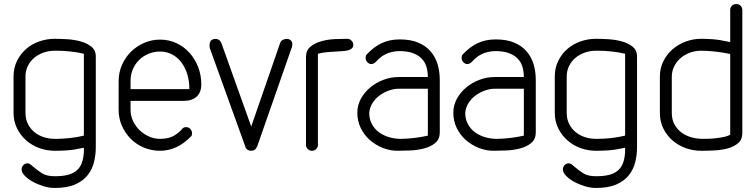

<svg xmlns="http://www.w3.org/2000/svg" viewBox="-20 -746 3740 950"><path d="M395 -480Q362 -488 326.5 -491.5Q291 -495 263 -495H251Q222 -495 196 -486Q170 -477 150 -460.5Q130 -444 118 -420Q106 -396 106 -367V-188Q106 -157 118 -133Q130 -109 150 -92.5Q170 -76 196 -67.5Q222 -59 251 -59H261Q290 -59 326.5 -63Q363 -67 395 -75ZM454 -19Q454 20 445 56.5Q436 93 413 121.5Q390 150 351 167Q312 184 251 184Q223 184 194 175Q165 166 141 152.5Q117 139 102 123Q87 107 87 92Q87 80 95.5 71Q104 62 117 62Q123 62 130 67Q137 72 146 80Q163 95 186.5 110.5Q210 126 251 126Q290 126 316.5 119Q343 112 360 97Q377 82 385 59.5Q393 37 395 7V-15Q344 -4 311.5 -2Q279 0 258 0H251Q211 0 174 -13.5Q137 -27 109 -52Q81 -77 64 -111.5Q47 -146 47 -188V-367Q47 -410 64 -444.5Q81 -479 109 -503.5Q137 -528 174 -541Q211 -554 251 -554Q276 -554 311 -552Q346 -550 377.5 -541.5Q409 -533 431.5 -515.5Q454 -498 454 -466Z M626 -305H917Q917 -344 907 -377.5Q897 -411 878 -436.5Q859 -462 832 -476.5Q805 -491 772 -491Q741 -491 714 -479.5Q687 -468 667.5 -448.5Q648 -429 637 -402.5Q626 -376 626 -345ZM881 -108Q888 -117 901 -117Q913 -117 921.5 -108Q930 -99 930 -87Q930 -83 929.5 -79Q929 -75 926 -72Q857 0 772 0Q730 0 692.5 -15.5Q655 -31 627.5 -58.5Q600 -86 583.5 -123Q567 -160 567 -202V-345Q567 -387 583.5 -424.5Q600 -462 627.5 -489.5Q655 -517 692.5 -533.5Q730 -550 772 -550Q815 -550 852 -533Q889 -516 916.5 -486Q944 -456 960 -415.5Q976 -375 976 -328Q976 -289 953 -268Q930 -247 890 -247H626V-202Q626 -174 638 -148Q650 -122 670 -102.5Q690 -83 716.5 -71Q743 -59 772 -59Q815 -59 841.5 -75Q868 -91 881 -108Z M1366 -533Q1370 -545 1382 -550Q1394 -555 1405 -553Q1416 -551 1422 -542.5Q1428 -534 1426 -522Q1426 -521 1425.5 -519Q1425 -517 1425 -515L1252 -20V-21Q1244 0 1222 0Q1212 0 1204 -5.5Q1196 -11 1194 -20L1017 -511L1018 -510Q1015 -523 1019 -536.5Q1023 -550 1040 -553Q1054 -555 1062.5 -549Q1071 -543 1075 -533V-534L1223 -120Z M1553 -29Q1553 -17 1544.5 -8.5Q1536 0 1523 0Q1512 0 1503 -8.5Q1494 -17 1494 -29V-464Q1494 -497 1516 -515Q1538 -533 1570 -542Q1602 -551 1637 -552.5Q1672 -554 1699 -554Q1710 -554 1719 -545Q1728 -536 1728 -525Q1728 -513 1721 -506.5Q1714 -500 1702 -497Q1690 -494 1675 -493L1643 -491Q1626 -490 1599.5 -488Q1573 -486 1553 -480Z M2097 -365Q2097 -393 2089.5 -417Q2082 -441 2064.5 -458Q2047 -475 2019 -484.5Q1991 -494 1950 -493Q1915 -491 1889 -478.5Q1863 -466 1840 -440Q1835 -435 1829 -432Q1823 -429 1818 -429Q1806 -429 1797.5 -438.5Q1789 -448 1789 -459Q1789 -471 1794 -476Q1828 -513 1867.5 -532Q1907 -551 1958 -551Q2011 -551 2048.5 -535.5Q2086 -520 2110 -492.5Q2134 -465 2145 -428.5Q2156 -392 2156 -350V-92Q2156 -57 2133.5 -38.5Q2111 -20 2078.5 -11.5Q2046 -3 2010.5 -1.5Q1975 0 1948 0Q1909 0 1873 -14.5Q1837 -29 1809 -54Q1781 -79 1764.5 -113.5Q1748 -148 1748 -188Q1748 -225 1765.5 -257Q1783 -289 1811.5 -313Q1840 -337 1877 -351Q1914 -365 1954 -365ZM2097 -307H1954Q1929 -307 1904 -298Q1879 -289 1858 -273.5Q1837 -258 1823 -236Q1809 -214 1807 -188Q1807 -155 1820.5 -131Q1834 -107 1856 -91Q1878 -75 1906 -67Q1934 -59 1962 -59Q1990 -59 2026.5 -63Q2063 -67 2097 -75Z M2572 -365Q2572 -393 2564.5 -417Q2557 -441 2539.5 -458Q2522 -475 2494 -484.5Q2466 -494 2425 -493Q2390 -491 2364 -478.5Q2338 -466 2315 -440Q2310 -435 2304 -432Q2298 -429 2293 -429Q2281 -429 2272.5 -438.5Q2264 -448 2264 -459Q2264 -471 2269 -476Q2303 -513 2342.5 -532Q2382 -551 2433 -551Q2486 -551 2523.5 -535.5Q2561 -520 2585 -492.5Q2609 -465 2620 -428.5Q2631 -392 2631 -350V-92Q2631 -57 2608.5 -38.5Q2586 -20 2553.5 -11.5Q2521 -3 2485.5 -1.5Q2450 0 2423 0Q2384 0 2348 -14.5Q2312 -29 2284 -54Q2256 -79 2239.5 -113.5Q2223 -148 2223 -188Q2223 -225 2240.5 -257Q2258 -289 2286.5 -313Q2315 -337 2352 -351Q2389 -365 2429 -365ZM2572 -307H2429Q2404 -307 2379 -298Q2354 -289 2333 -273.5Q2312 -258 2298 -236Q2284 -214 2282 -188Q2282 -155 2295.5 -131Q2309 -107 2331 -91Q2353 -75 2381 -67Q2409 -59 2437 -59Q2465 -59 2501.5 -63Q2538 -67 2572 -75Z M3073 -480Q3040 -488 3004.5 -491.5Q2969 -495 2941 -495H2929Q2900 -495 2874 -486Q2848 -477 2828 -460.5Q2808 -444 2796 -420Q2784 -396 2784 -367V-188Q2784 -157 2796 -133Q2808 -109 2828 -92.5Q2848 -76 2874 -67.5Q2900 -59 2929 -59H2939Q2968 -59 3004.5 -63Q3041 -67 3073 -75ZM3132 -19Q3132 20 3123 56.5Q3114 93 3091 121.5Q3068 150 3029 167Q2990 184 2929 184Q2901 184 2872 175Q2843 166 2819 152.5Q2795 139 2780 123Q2765 107 2765 92Q2765 80 2773.5 71Q2782 62 2795 62Q2801 62 2808 67Q2815 72 2824 80Q2841 95 2864.5 110.5Q2888 126 2929 126Q2968 126 2994.5 119Q3021 112 3038 97Q3055 82 3063 59.5Q3071 37 3073 7V-15Q3022 -4 2989.5 -2Q2957 0 2936 0H2929Q2889 0 2852 -13.5Q2815 -27 2787 -52Q2759 -77 2742 -111.5Q2725 -146 2725 -188V-367Q2725 -410 2742 -444.5Q2759 -479 2787 -503.5Q2815 -528 2852 -541Q2889 -554 2929 -554Q2954 -554 2989 -552Q3024 -550 3055.5 -541.5Q3087 -533 3109.5 -515.5Q3132 -498 3132 -466Z M3304 -187Q3304 -155 3317 -131Q3330 -107 3351 -91Q3372 -75 3399.5 -67Q3427 -59 3457 -59Q3468 -59 3487 -59.5Q3506 -60 3526 -62.5Q3546 -65 3564.5 -69Q3583 -73 3593 -80V-479Q3554 -487 3517.5 -491Q3481 -495 3448 -495Q3420 -495 3394 -485.5Q3368 -476 3348 -459Q3328 -442 3316 -418Q3304 -394 3304 -366ZM3245 -367Q3245 -408 3262 -442.5Q3279 -477 3307 -501.5Q3335 -526 3372 -540Q3409 -554 3449 -554Q3472 -554 3504.5 -552Q3537 -550 3593 -538V-698Q3593 -709 3601.5 -717.5Q3610 -726 3623 -726Q3637 -726 3645 -717Q3653 -708 3653 -696V-88Q3653 -56 3633 -38.5Q3613 -21 3583.5 -12.5Q3554 -4 3520 -2Q3486 0 3458 0H3449Q3409 0 3372 -13.5Q3335 -27 3307 -51.5Q3279 -76 3262 -110.5Q3245 -145 3245 -187Z"/></svg>

Font: VDS
Style: Thin
Weight: 100
Width: 0
Designer: artmaker
Foundry: artmaker
Version: Version 1.000 2012 initial release